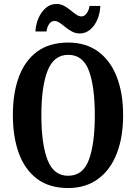

<svg xmlns="http://www.w3.org/2000/svg" viewBox="-20 -940 687 970"><path d="M324 10Q230 10 168 -36Q106 -82 75.5 -165Q45 -248 45 -359Q45 -470 75.5 -552Q106 -634 168 -679.5Q230 -725 325 -725Q414 -725 476 -679.5Q538 -634 570 -551.5Q602 -469 602 -358Q602 -247 570 -164.5Q538 -82 475.5 -36Q413 10 324 10ZM324 -52Q399 -52 429 -132.5Q459 -213 459 -358Q459 -503 429 -583Q399 -663 325 -663Q252 -663 220.5 -583Q189 -503 189 -358Q189 -213 220 -132.5Q251 -52 324 -52ZM383 -771Q362 -771 344 -780.5Q326 -790 311 -802.5Q296 -815 282 -824.5Q268 -834 255 -834Q238 -834 227.5 -817.5Q217 -801 215 -781H159Q161 -818 175 -849.5Q189 -881 212 -900.5Q235 -920 265 -920Q286 -920 303.5 -910.5Q321 -901 336 -888.5Q351 -876 365 -866.5Q379 -857 392 -857Q407 -857 418.5 -873.5Q430 -890 432 -910H487Q485 -872 471.5 -840.5Q458 -809 435 -790Q412 -771 383 -771Z"/></svg>

Font: Noto Serif ExtraCondensed
Style: Bold
Weight: 700
Width: 2
Designer: Monotype Design Team
Foundry: Monotype Imaging Inc.
Version: Version 2.014; ttfautohint (v1.8.4.7-5d5b)